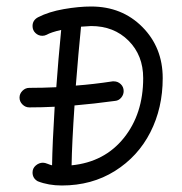

<svg xmlns="http://www.w3.org/2000/svg" viewBox="-20 -570 560 590"><path d="M420 -330Q420 -400 375 -445Q330 -490 260 -490Q253 -490 229 -488Q221 -409 213 -307Q267 -311 326 -320H330Q342 -320 351 -311.5Q360 -303 360 -290Q360 -279 352.5 -270Q345 -261 334 -260Q268 -251 209 -246Q201 -128 200 -62Q301 -72 360.5 -146Q420 -220 420 -330ZM110 -460Q98 -460 89 -468.5Q80 -477 80 -490Q80 -508 97 -517Q130 -534 176 -542Q222 -550 260 -550Q355 -550 417.5 -487Q480 -424 480 -330Q480 -238 442 -163.5Q404 -89 333 -44.5Q262 0 170 0Q129 0 96 -13Q80 -22 80 -40Q80 -53 90 -61.5Q100 -70 112 -70Q118 -70 126.5 -66.5Q135 -63 140 -62Q141 -128 148 -242Q109 -240 70 -240Q58 -240 49 -249Q40 -258 40 -270Q40 -282 49 -291Q58 -300 70 -300Q111 -300 153 -302Q159 -386 168 -478Q137 -471 123 -463Q117 -460 110 -460Z"/></svg>

Font: Pecita
Style: Book
Weight: 400
Width: 7
Version: Version 4.3